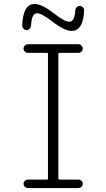

<svg xmlns="http://www.w3.org/2000/svg" viewBox="-20 -955 540 975"><path d="M92.8 -825.2Q96.7 -935.5 156.2 -934.6Q193.4 -934.6 255.9 -885.7Q307.6 -844.7 332 -844.7Q359.4 -844.7 362.3 -903.3Q363.3 -912.1 369.6 -918.5Q376 -924.8 384.8 -924.8Q393.6 -924.8 400.9 -918Q408.2 -911.1 407.2 -902.3Q403.3 -798.8 343.8 -797.9Q306.6 -797.9 243.2 -847.7Q191.4 -887.7 168 -887.7Q140.6 -887.7 137.7 -825.2Q136.7 -816.4 130.4 -809.1Q124 -801.8 115.2 -801.8Q106.4 -801.8 99.6 -809.1Q92.8 -816.4 92.8 -825.2ZM281.2 -686.5Q276.4 -686.5 276.4 -681.6V-47.9Q276.4 -43 281.2 -43H377.9Q386.7 -43 393.6 -37.1Q400.4 -31.2 400.4 -22Q400.4 -12.7 393.6 -6.3Q386.7 0 377.9 0H122.1Q113.3 0 106.4 -6.3Q99.6 -12.7 99.6 -22Q99.6 -31.2 106.4 -37.1Q113.3 -43 122.1 -43H218.8Q223.6 -43 223.6 -47.9V-681.6Q223.6 -686.5 218.8 -686.5H122.1Q113.3 -686.5 106.4 -692.9Q99.6 -699.2 99.6 -708Q99.6 -716.8 106.4 -723.6Q113.3 -730.5 122.1 -730.5H377.9Q386.7 -730.5 393.6 -723.6Q400.4 -716.8 400.4 -708Q400.4 -699.2 393.6 -692.9Q386.7 -686.5 377.9 -686.5Z"/></svg>

Font: Rounded-L Mgen+ 1mn light
Style: Regular
Weight: 200
Designer: [Source Han Sans]
Ryoko NISHIZUKA  (kana & ideographs); Paul D. Hunt (Latin, Greek & Cyrillic); Wenlong ZHANG  (bopomofo
Version: Version 1.059.20150602